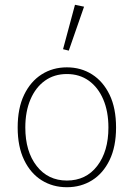

<svg xmlns="http://www.w3.org/2000/svg" viewBox="-20 -772 560 804"><path d="M260 12Q201 12 154.5 -17Q108 -46 81 -102Q54 -158 54 -238Q54 -319 81 -375Q108 -431 154.5 -460.5Q201 -490 260 -490Q319 -490 365.5 -460.5Q412 -431 439 -375Q466 -319 466 -238Q466 -158 439 -102Q412 -46 365.5 -17Q319 12 260 12ZM260 -16Q340 -16 387 -77Q434 -138 434 -238Q434 -305 412.5 -355.5Q391 -406 352 -434Q313 -462 260 -462Q207 -462 168 -434Q129 -406 107.5 -355.5Q86 -305 86 -238Q86 -138 133.5 -77Q181 -16 260 -16ZM268 -560 244 -566 294 -752 332 -744Z"/></svg>

Font: Source Sans Variable
Style: Regular
Weight: 200
Designer: Paul D. Hunt
Foundry: Adobe Systems Incorporated
Version: Version 3.006;hotconv 1.0.111;makeotfexe 2.5.65597